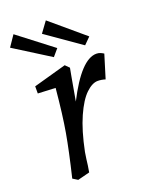

<svg xmlns="http://www.w3.org/2000/svg" viewBox="-149 -803 680 885"><g transform="rotate(-20 190.5 -361.0)"><path d="M125 -424 39 -428V-463L200 -508L219 -489L211 -446Q194 -353 191 -333Q280 -508 355 -508Q366 -508 375 -504Q384 -500 390 -496L355 -382Q336 -388 318 -388Q291 -388 260 -358.5Q229 -329 200 -264Q171 -199 151 -100L146 -67Q143 -38 137 -5L78 10L54 -5Q84 -130 98.5 -212.5Q113 -295 125 -424ZM151 -680 189 -732 352 -594 320 -562ZM-9 -670 27 -723 195 -594 166 -560Z"/></g></svg>

Font: Andada Pro
Style: Italic
Weight: 400
Italic angle: -7°
Designer: Carolina Giovagnoli
Foundry: Huerta Tipografica
Version: Version 3.005; ttfautohint (v1.8.4)